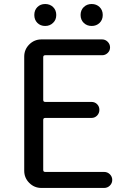

<svg xmlns="http://www.w3.org/2000/svg" viewBox="-20 -928 628 948"><path d="M184.6 0Q149.4 0 124.5 -24.9Q99.6 -49.8 99.6 -85V-648.4Q99.6 -683.6 124.5 -708.5Q149.4 -733.4 184.6 -733.4H484.4Q500 -733.4 511.7 -721.7Q523.4 -710 523.4 -693.8Q523.4 -677.7 511.7 -666.5Q500 -655.3 484.4 -655.3H203.1Q193.4 -655.3 193.4 -645.5V-434.6Q193.4 -424.8 203.1 -424.8H431.6Q448.2 -424.8 459.5 -413.6Q470.7 -402.3 470.7 -385.7Q470.7 -369.1 459.5 -357.4Q448.2 -345.7 431.6 -345.7H203.1Q193.4 -345.7 193.4 -335.9V-88.9Q193.4 -79.1 203.1 -79.1H494.1Q510.7 -79.1 522.5 -67.4Q534.2 -55.7 534.2 -39.6Q534.2 -23.4 522.5 -11.7Q510.7 0 494.1 0ZM242.2 -815.4Q226.6 -799.8 203.1 -799.8Q179.7 -799.8 164.6 -814.9Q149.4 -830.1 149.4 -854Q149.4 -877.9 164.6 -893.1Q179.7 -908.2 203.1 -908.2Q226.6 -908.2 242.2 -893.1Q257.8 -877.9 257.8 -854Q257.8 -830.1 242.2 -815.4ZM432.6 -799.8Q409.2 -799.8 393.6 -814.9Q377.9 -830.1 377.9 -854Q377.9 -877.9 393.6 -893.1Q409.2 -908.2 432.6 -908.2Q456.1 -908.2 471.7 -893.1Q487.3 -877.9 487.3 -854Q487.3 -830.1 471.7 -814.9Q456.1 -799.8 432.6 -799.8Z"/></svg>

Font: irohamaru Regular
Style: Regular
Weight: 400
Designer: [Source Han Sans]
Ryoko NISHIZUKA  (kana & ideographs); Paul D. Hunt (Latin, Greek & Cyrillic); Wenlong ZHANG  (bopomofo
Version: Version 1.00